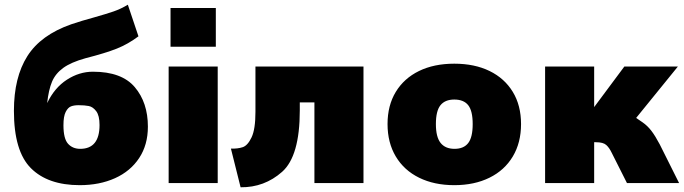

<svg xmlns="http://www.w3.org/2000/svg" viewBox="-20 -776 2899 814"><path d="M39 -306Q39 -448 96 -538Q153 -628 282 -673Q326 -688 378 -702Q431 -717 461.5 -727.5Q492 -738 522 -756L567 -622Q523 -589 475.5 -570Q428 -551 342 -529Q281 -512 248 -488Q215 -464 200.5 -429.5Q186 -395 180 -339Q211 -404 263.5 -438Q316 -472 374 -472Q496 -472 551.5 -406.5Q607 -341 607 -239Q607 -162 570 -106Q533 -50 467.5 -20.5Q402 9 318 9Q183 9 111 -63Q39 -135 39 -306ZM402 -246Q402 -286 388 -304.5Q374 -323 356.5 -326.5Q339 -330 313 -330Q294 -330 281 -325Q268 -320 258.5 -301.5Q249 -283 249 -245Q249 -188 268.5 -166.5Q288 -145 320 -145Q402 -145 402 -246Z M695 -494H903V0H695ZM895 -742V-578H703V-742Z M959 -146Q988 -145 1009 -152Q1030 -159 1046.5 -193.5Q1063 -228 1063 -302V-494H1521V0H1313V-342H1251V-308Q1251 -114 1176 -47.5Q1101 19 1000 18Z M1623 -250Q1623 -329 1658 -386.5Q1693 -444 1756.5 -475Q1820 -506 1906 -506Q1992 -506 2055.5 -475Q2119 -444 2154 -386.5Q2189 -329 2189 -250Q2189 -171 2154 -112.5Q2119 -54 2055 -22.5Q1991 9 1906 9Q1821 9 1757 -22.5Q1693 -54 1658 -112.5Q1623 -171 1623 -250ZM1984 -250Q1984 -306 1965 -330Q1946 -354 1906 -354Q1867 -354 1847.5 -330Q1828 -306 1828 -250Q1828 -195 1848 -170Q1868 -145 1907 -145Q1946 -145 1965 -169.5Q1984 -194 1984 -250Z M2777 -164 2859 0H2638L2573 -129Q2563 -150 2550 -161.5Q2537 -173 2507 -173H2499V0H2291V-494H2499V-322L2627 -494H2854L2677 -276Q2683 -272 2704 -257.5Q2725 -243 2741.5 -221.5Q2758 -200 2777 -164Z"/></svg>

Font: Nunito Sans Heavy
Style: Regular
Weight: 400
Designer: Vernon Adams
Foundry: Vernon Adams
Version: Version 2.500